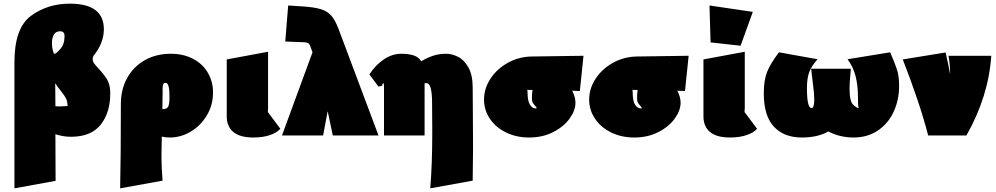

<svg xmlns="http://www.w3.org/2000/svg" viewBox="-20 -741 5448 1050"><path d="M487 -417Q487 -405 494.5 -394.5Q502 -384 519 -366Q549 -334 566 -305.5Q583 -277 583 -230Q583 -125 530.5 -59Q478 7 368 7Q326 7 283 -7L284 248L59 289V-402Q59 -588 149.5 -654.5Q240 -721 362 -721Q548 -721 548 -581Q548 -504 489 -433L491 -435Q487 -427 487 -417ZM264 -505Q264 -484 269 -465Q274 -446 278 -446Q282 -446 282 -464V-446Q316 -475 324 -494.5Q332 -514 332 -531L333 -544Q333 -570 309 -570Q285 -570 274.5 -551.5Q264 -533 264 -505ZM303 -159Q317 -159 329.5 -160Q342 -161 345 -161H356Q349 -161 349 -165Q349 -187 341 -202.5Q333 -218 315 -241Q296 -264 282 -286L283 -160Z M1145 -235Q1145 -167 1111.5 -110.5Q1078 -54 1023.5 -21.5Q969 11 909 11Q885 11 865 6L864 46L863 121Q863 169 869 247L637 289Q641 122 641 -173Q641 -253 676 -315.5Q711 -378 773 -412.5Q835 -447 914 -447Q983 -447 1035.5 -419.5Q1088 -392 1116.5 -343.5Q1145 -295 1145 -235ZM907 -213Q907 -288 886 -288Q876 -288 872.5 -279.5Q869 -271 869 -252Q869 -247 869.5 -237Q870 -227 869 -219L868 -144Q892 -144 899.5 -157.5Q907 -171 907 -213Z M1513 -37Q1496 -16 1457 -2.5Q1418 11 1365 11Q1294 11 1257.5 -18Q1221 -47 1220 -102V-416L1446 -458V-143Q1446 -143 1445.5 -143.5Q1445 -144 1445 -144Q1445 -144 1445 -128ZM1446 -140V-143Q1446 -142 1446.5 -141.5Q1447 -141 1446 -140Z M1800 0 1772 -133 1747 0H1522L1689 -455L1676 -491Q1670 -505 1658.5 -508Q1647 -511 1614 -511L1540 -514L1556 -711L1634 -706Q1699 -702 1735.5 -690.5Q1772 -679 1793 -654Q1814 -629 1832 -581L2050 0Z M2566 -112 2567 67Q2567 125 2565 247L2333 289Q2344 157 2344 -21L2343 -176Q2343 -286 2313 -286H2302V0H2080V-276Q2080 -285 2076 -285Q2072 -285 2070.5 -279Q2069 -273 2075 -273Q2067 -273 2059.5 -270Q2052 -267 2050 -267L2000 -334Q2034 -386 2079.5 -416.5Q2125 -447 2175 -447Q2213 -447 2240.5 -438.5Q2268 -430 2284 -406Q2317 -426 2349.5 -436.5Q2382 -447 2420 -447Q2451 -447 2484.5 -430.5Q2518 -414 2541.5 -372.5Q2565 -331 2565 -262Q2565 -164 2566 -112Z M3151 -243 3109 -245Q3127 -211 3127 -179Q3127 -137 3095 -92.5Q3063 -48 3005 -18.5Q2947 11 2874 11Q2803 11 2746.5 -17Q2690 -45 2658.5 -92.5Q2627 -140 2627 -196Q2627 -257 2662.5 -311Q2698 -365 2758 -398Q2818 -431 2888 -432L3171 -436ZM2889 -201Q2889 -228 2892 -249H2870Q2865 -249 2863 -250Q2865 -244 2865 -237Q2865 -189 2878 -168.5Q2891 -148 2910 -148Q2919 -148 2912 -155.5Q2905 -163 2897 -174Q2889 -185 2889 -201Z M3726 -243 3684 -245Q3702 -211 3702 -179Q3702 -137 3670 -92.5Q3638 -48 3580 -18.5Q3522 11 3449 11Q3378 11 3321.5 -17Q3265 -45 3233.5 -92.5Q3202 -140 3202 -196Q3202 -257 3237.5 -311Q3273 -365 3333 -398Q3393 -431 3463 -432L3746 -436ZM3464 -201Q3464 -228 3467 -249H3445Q3440 -249 3438 -250Q3440 -244 3440 -237Q3440 -189 3453 -168.5Q3466 -148 3485 -148Q3494 -148 3487 -155.5Q3480 -163 3472 -174Q3464 -185 3464 -201Z M4120 -37Q4103 -16 4064 -2.5Q4025 11 3972 11Q3901 11 3864.5 -18Q3828 -47 3827 -102V-416L4053 -458V-143Q4053 -143 4052.5 -143.5Q4052 -144 4052 -144Q4052 -144 4052 -128ZM4053 -140V-143Q4053 -142 4053.5 -141.5Q4054 -141 4053 -140ZM3866 -509 3860 -711 4097 -676 4030 -491Z M4897 -271Q4897 -194 4867 -129.5Q4837 -65 4780.5 -27Q4724 11 4648 11Q4573 11 4510 -22Q4452 11 4365 11Q4268 11 4212.5 -48Q4157 -107 4157 -231Q4157 -302 4175 -347.5Q4193 -393 4240 -455L4451 -417Q4419 -381 4406 -348Q4393 -315 4393 -259Q4393 -150 4418 -150Q4433 -150 4433 -198Q4433 -229 4426 -279L4416 -365H4633L4627 -291Q4626 -279 4626 -257Q4626 -187 4645.5 -168.5Q4665 -150 4677 -150Q4677 -150 4674.5 -156.5Q4672 -163 4672 -209Q4672 -273 4659 -324.5Q4646 -376 4615 -417L4848 -455Q4874 -396 4885.5 -360Q4897 -324 4897 -271Z M5401 -436Q5386 -213 5265 0H5056Q5011 -175 4917 -416L5151 -454Q5164 -402 5176 -335Q5176 -387 5167 -436Z"/></svg>

Font: Ysabeau Black
Style: Regular
Weight: 900
Designer: Christian Thalmann (Catharsis Fonts)
Version: Version 0.003